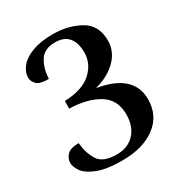

<svg xmlns="http://www.w3.org/2000/svg" viewBox="-170 -829 902 961"><g transform="rotate(-30 281.0 -349.0)"><path d="M27 -108Q27 -133 46 -153Q65 -173 113 -173Q118 -115 144.5 -71.5Q171 -28 252 -28Q316 -28 354 -69Q392 -110 392 -179Q392 -265 326 -304.5Q260 -344 158 -346L159 -390Q263 -394 314 -441Q365 -488 365 -552Q365 -607 340 -638Q315 -669 262 -669Q199 -669 173 -626.5Q147 -584 145 -526Q94 -525 76 -543Q58 -561 58 -582Q58 -615 82 -644.5Q106 -674 154.5 -692Q203 -710 272 -710Q361 -710 429 -672Q497 -634 497 -545Q497 -482 450 -435Q403 -388 326 -368Q524 -335 524 -190Q524 -96 452 -42Q380 12 260 12Q169 12 117 -9Q65 -30 46 -57.5Q27 -85 27 -108Z"/></g></svg>

Font: Arima Madurai ExtraBold
Style: Regular
Weight: 800
Designer: Joana Correia and Natanael Gama
Foundry: NDISCOVER
Version: Version 1.020